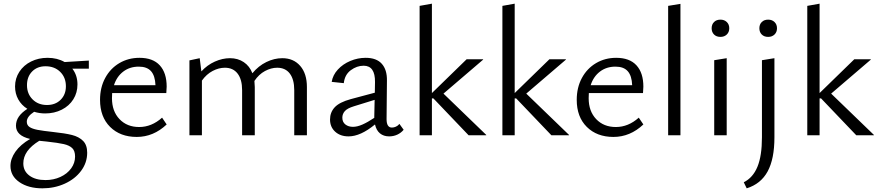

<svg xmlns="http://www.w3.org/2000/svg" viewBox="-20 -737 4786 1046"><path d="M37 167Q37 128 64 89.5Q91 51 144 20Q67 2 67 -52Q67 -79 82.5 -101.5Q98 -124 129 -144Q97 -164 79.5 -195.5Q62 -227 62 -266Q62 -310 85.5 -346Q109 -382 149.5 -402Q190 -422 239 -422Q292 -422 332 -399L464 -407V-363H374Q402 -327 402 -277Q402 -232 379.5 -196Q357 -160 316.5 -139.5Q276 -119 226 -119Q195 -119 166 -128Q126 -102 126 -74Q126 -55 141 -45Q156 -35 185 -29.5Q214 -24 269 -18Q335 -11 372.5 -1.5Q410 8 432.5 30.5Q455 53 455 95Q455 149 422 193.5Q389 238 333 263.5Q277 289 211 289Q135 289 86 255.5Q37 222 37 167ZM339 -267Q339 -315 308 -345.5Q277 -376 228 -376Q183 -376 155 -347.5Q127 -319 127 -273Q127 -226 157.5 -195.5Q188 -165 236 -165Q282 -165 310.5 -193.5Q339 -222 339 -267ZM228 244Q272 244 309 227Q346 210 367.5 180.5Q389 151 389 116Q389 85 373.5 70Q358 55 327.5 48Q297 41 233 34L194 30Q107 83 107 153Q107 195 140 219.5Q173 244 228 244Z M525 -193Q525 -260 553 -312Q581 -364 630 -393Q679 -422 740 -422Q813 -422 850.5 -381Q888 -340 888 -265Q888 -252 886 -230H591L590 -202Q590 -131 631 -88Q672 -45 738 -45Q806 -45 863 -96L888 -59Q816 9 725 9Q635 9 580 -45.5Q525 -100 525 -193ZM827 -273Q825 -324 803 -349Q781 -374 736 -374Q687 -374 651.5 -347Q616 -320 601 -273Z M1490 -368Q1457 -368 1423.5 -350Q1390 -332 1366 -296Q1368 -276 1368 -263V0H1299V-246Q1299 -304 1274.5 -336Q1250 -368 1205 -368Q1172 -368 1138.5 -350.5Q1105 -333 1080 -298V0H1012V-408L1068 -420L1077 -348Q1109 -383 1150.5 -401.5Q1192 -420 1233 -420Q1276 -420 1308 -398.5Q1340 -377 1355 -338Q1388 -378 1431 -399Q1474 -420 1518 -420Q1579 -420 1615.5 -378Q1652 -336 1652 -263V0H1583V-246Q1583 -304 1559 -336Q1535 -368 1490 -368Z M2023 -59Q1944 6 1879 6Q1834 6 1806 -19.5Q1778 -45 1778 -86Q1778 -125 1803.5 -152.5Q1829 -180 1891 -197L2022 -232L2023 -290Q2024 -379 1961 -379Q1924 -379 1891 -354.5Q1858 -330 1853 -284L1787 -291Q1793 -328 1820.5 -358Q1848 -388 1888.5 -405Q1929 -422 1972 -422Q2031 -422 2060 -389.5Q2089 -357 2088 -298L2086 -88Q2086 -42 2115 -42Q2126 -42 2137 -47Q2148 -52 2156 -62L2179 -30Q2165 -13 2144.5 -3.5Q2124 6 2100 6Q2070 6 2050 -10.5Q2030 -27 2023 -59ZM1903 -46Q1926 -46 1954.5 -58.5Q1983 -71 2019 -95V-101L2021 -193L1908 -158Q1872 -147 1858.5 -131.5Q1845 -116 1845 -96Q1845 -72 1861.5 -59Q1878 -46 1903 -46Z M2341 -201H2333V0H2266V-705L2333 -717V-230L2522 -414H2612V-412L2396 -227L2629 -2V0H2533Z M2792 -201H2784V0H2717V-705L2784 -717V-230L2973 -414H3063V-412L2847 -227L3080 -2V0H2984Z M3122 -193Q3122 -260 3150 -312Q3178 -364 3227 -393Q3276 -422 3337 -422Q3410 -422 3447.5 -381Q3485 -340 3485 -265Q3485 -252 3483 -230H3188L3187 -202Q3187 -131 3228 -88Q3269 -45 3335 -45Q3403 -45 3460 -96L3485 -59Q3413 9 3322 9Q3232 9 3177 -45.5Q3122 -100 3122 -193ZM3424 -273Q3422 -324 3400 -349Q3378 -374 3333 -374Q3284 -374 3248.5 -347Q3213 -320 3198 -273Z M3620 -705 3687 -716V0H3620Z M3871 -409 3939 -420V0H3871ZM3857 -583Q3857 -604 3870 -617Q3883 -630 3905 -630Q3926 -630 3939.5 -617Q3953 -604 3953 -583Q3953 -562 3939.5 -549Q3926 -536 3905 -536Q3883 -536 3870 -549Q3857 -562 3857 -583Z M4131 -409 4199 -420V11Q4199 129 4162 197Q4125 265 4048 289L4032 256Q4082 231 4106.5 171.5Q4131 112 4131 11ZM4117 -583Q4117 -604 4130 -617Q4143 -630 4165 -630Q4186 -630 4199.5 -617Q4213 -604 4213 -583Q4213 -562 4199.5 -549Q4186 -536 4165 -536Q4143 -536 4130 -549Q4117 -562 4117 -583Z M4453 -201H4445V0H4378V-705L4445 -717V-230L4634 -414H4724V-412L4508 -227L4741 -2V0H4645Z"/></svg>

Font: LXGW Bright TC
Style: Regular
Weight: 400
Designer: Christian Thalmann (Catharsis Fonts)
Foundry: LXGW / Christian Thalmann (Catharsis Fonts) / Fontworks Inc.
Version: Version 5.501